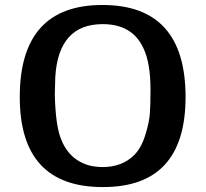

<svg xmlns="http://www.w3.org/2000/svg" viewBox="-20 -736 834 778"><path d="M60.1 -342.8Q60.1 -715.8 395 -715.8Q731.9 -715.8 731.9 -342.8Q731.9 22.5 397 22Q60.1 22.5 60.1 -342.8ZM202.1 -351.1Q205.1 -232.9 225.1 -178.2Q258.3 -87.4 344.2 -64.9Q370.1 -59.1 396 -59.1Q475.1 -59.1 523.9 -107.9Q552.7 -136.7 568.8 -189Q585 -241.2 587.4 -277.6Q589.8 -314 589.8 -367.2V-374Q589.8 -481 561 -541Q516.1 -638.2 396 -638.2Q217.8 -638.2 204.1 -425.8L203.1 -392.1Z"/></svg>

Font: CMU Sans Serif
Style: Bold
Weight: 700
Version: Version 0.7.0